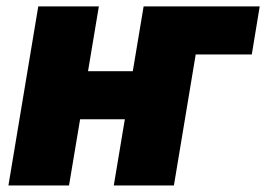

<svg xmlns="http://www.w3.org/2000/svg" viewBox="-20 -565 811 585"><path d="M96.6 -545.5H281.2L248.2 -348H384.6L417.6 -545.5H771.3L747.2 -399.1H576.3L509.9 0H326.7L360.4 -201.7H224.1L190.3 0H5.7Z"/></svg>

Font: Inter P Black
Style: Italic
Weight: 900
Italic angle: -9.40001°
Designer: Rasmus Andersson
Foundry: rsms
Version: Version 3.018;git-588b23468